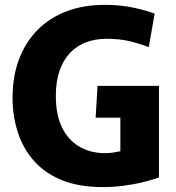

<svg xmlns="http://www.w3.org/2000/svg" viewBox="-20 -760 725 792"><path d="M404.2 11.8Q306.2 11.8 235.8 -16.7Q165.3 -45.3 120.3 -96.2Q75.3 -147 53.6 -214Q31.8 -281 31.8 -356.8Q31.8 -444.8 58.5 -515.4Q85.2 -586 134.7 -636.3Q184.3 -686.7 254.6 -713.3Q324.8 -740 412.2 -740Q477.7 -740 531.7 -728.2Q585.7 -716.3 617.8 -703.7L593.7 -565.5Q559.3 -579 517 -589.5Q474.7 -600 418.8 -600Q373.8 -600 335.4 -585.7Q297 -571.3 269.2 -542.2Q241.3 -513 225.8 -468.5Q210.3 -424 210.3 -364.3Q210.3 -286.2 236.1 -233.8Q261.8 -181.5 308.1 -154.8Q354.3 -128.2 413.7 -128.2Q430.3 -128.2 447.3 -130.7Q464.3 -133.3 476.5 -136V-351.3L546.7 -274.5H374.5L382.3 -405.8H635.7V-28Q608.8 -18.2 570.7 -8.8Q532.7 0.7 489.3 6.2Q446 11.8 404.2 11.8Z"/></svg>

Font: Murecho Thin
Style: Regular
Weight: 100
Designer: Neil Summerour
Foundry: Positype
Version: Version 1.010